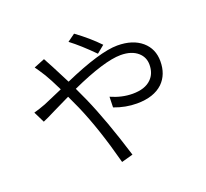

<svg xmlns="http://www.w3.org/2000/svg" viewBox="-141 -973 1282 1194"><g transform="rotate(-20 500.0 -376.0)"><path d="M560 -634Q478 -717 413 -766L463 -802Q548 -740 610 -675ZM63 -425Q97 -434 142 -451L267 -505Q229 -583 207 -619Q176 -668 161 -688L233 -717Q243 -697 268 -652Q295 -601 329 -533Q574 -641 690 -641Q791 -641 851 -590Q909 -540 909 -458Q909 -370 855 -317Q795 -260 683 -260Q608 -260 534 -288L536 -358Q608 -326 679 -326Q761 -326 802 -367Q838 -402 838 -461Q838 -510 802 -542Q761 -578 689 -578Q581 -578 356 -476L396 -389Q469 -224 547 29L471 50Q407 -192 334 -359L294 -446L185 -393Q126 -363 99 -352Z"/></g></svg>

Font: Source Han Sans CN Normal
Style: Regular
Weight: 350
Designer: Ryoko NISHIZUKA 西塚涼子 (kana, bopomofo & ideographs); Paul D. Hunt (Latin, Greek & Cyrillic); Sandoll Communications 산돌커뮤니
Foundry: Adobe
Version: Version 2.004;hotconv 1.0.118;makeotfexe 2.5.65603